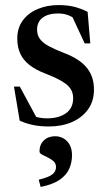

<svg xmlns="http://www.w3.org/2000/svg" viewBox="-20 -487 428 756"><path d="M210 -467Q243.5 -467 269.2 -461Q295 -455 325 -440.5L335.5 -316H313.5L255 -442L293 -399Q271.5 -417.5 252.2 -425.8Q233 -434 209 -434Q170 -434 148 -417.5Q126 -401 126 -370.5Q126 -349 137 -333.8Q148 -318.5 171.2 -305.8Q194.5 -293 232 -278.5Q260 -268 281.8 -254.5Q303.5 -241 318.8 -223.8Q334 -206.5 342 -184.5Q350 -162.5 350 -134Q350 -88.5 326.5 -56Q303 -23.5 263 -6.2Q223 11 173 11Q138 11 110.2 5.2Q82.5 -0.5 57.5 -12L35 -146H58L132.5 -8L81.5 -43.5Q98.5 -35 112.2 -30Q126 -25 139.2 -23Q152.5 -21 165.5 -21Q210.5 -21 239.2 -40.8Q268 -60.5 268 -100.5Q268 -119.5 260.2 -133.2Q252.5 -147 237.5 -158Q222.5 -169 201.5 -179Q180.5 -189 154.5 -199Q119 -213 95.5 -231.5Q72 -250 60 -275.5Q48 -301 48 -335.5Q48 -377 69.8 -406.5Q91.5 -436 128.5 -451.5Q165.5 -467 210 -467ZM132.5 220.5Q172 211 186.2 199.5Q200.5 188 200.5 171Q200.5 156.5 190.8 147.8Q181 139 168 133Q155 127 145.2 121.5Q135.5 116 135.5 109.5Q135.5 82.5 152.5 66Q169.5 49.5 197 49.5Q225 49.5 244.2 69.2Q263.5 89 263.5 124.5Q263.5 153 252.5 177.8Q241.5 202.5 214.8 221Q188 239.5 140 249Z"/></svg>

Font: Newsreader 36pt Medium
Style: Regular
Weight: 500
Designer: Hugues Gentile
Foundry: Production Type
Version: Version 1.003